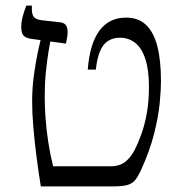

<svg xmlns="http://www.w3.org/2000/svg" viewBox="-20 -667 649 687"><path d="M126 0Q117 -56 110 -111Q103 -166 99 -215.5Q95 -265 95 -304Q95 -351 101 -396Q107 -441 115 -479Q123 -517 130 -541H165Q159 -516 153.5 -482Q148 -448 144 -407.5Q140 -367 140 -321Q140 -285 143 -244Q146 -203 152.5 -160Q159 -117 170 -72H377Q406 -72 425.5 -86Q445 -100 461 -129Q474 -154 486 -187.5Q498 -221 505.5 -263Q513 -305 513 -356Q513 -415 500.5 -454.5Q488 -494 464.5 -513Q441 -532 409 -532Q383 -532 365 -519.5Q347 -507 337 -481.5Q327 -456 323 -418H294Q301 -510 335.5 -557Q370 -604 431 -604Q475 -604 502.5 -578Q530 -552 543 -501.5Q556 -451 556 -376Q556 -346 551.5 -298.5Q547 -251 531.5 -189Q516 -127 483 -55Q473 -34 463 -22Q453 -10 435.5 -5Q418 0 383 0ZM216 -511 92 -528Q72 -531 64 -540Q56 -549 56 -572Q56 -587 60 -603.5Q64 -620 74 -647H94V-636Q94 -615 101 -606.5Q108 -598 126 -595L197 -587Q210 -585 216 -576.5Q222 -568 222 -552Q222 -544 220.5 -535Q219 -526 216 -511Z"/></svg>

Font: Noto Serif Hebrew Light
Style: Regular
Weight: 300
Version: Version 2.003